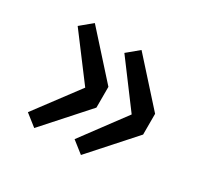

<svg xmlns="http://www.w3.org/2000/svg" viewBox="-100 -598 701 673"><g transform="rotate(30 250.5 -261.5)"><path d="M60 -86 107 -49 260 -220V-304L107 -474L60 -435L191 -261ZM249 -86 296 -49 449 -220V-304L296 -474L249 -435L379 -261Z"/></g></svg>

Font: コーポレート・ロゴ ver3 Medium
Style: Regular
Weight: 500
Designer: [KANA_main] LOGOTYPE.JP [Source Han Sans] Ryoko NISHIZUKA 西塚涼子 (kana, bopomofo & ideographs); Paul D. Hunt (Latin, Greek
Version: Version 12.001;FEAKit 1.0